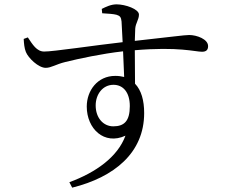

<svg xmlns="http://www.w3.org/2000/svg" viewBox="-20 -798 1040 883"><path d="M501 -217C455 -217 420 -256 420 -313C420 -364 452 -408 502 -408C545 -408 577 -375 577 -310C577 -241 551 -217 501 -217ZM510 -449C428 -449 379 -381 379 -308C379 -206 459 -129 557 -174C521 -76 421 -5 299 40L312 65C505 17 643 -95 643 -278C643 -336 630 -383 601 -413L600 -567C801 -584 877 -560 909 -560C928 -560 937 -568 937 -586C937 -618 885 -637 850 -637C829 -637 765 -628 600 -610L602 -667C604 -692 619 -708 619 -731C619 -756 557 -778 516 -778C490 -778 466 -766 448 -757L450 -737C480 -735 501 -734 516 -730C532 -725 537 -719 539 -699L544 -604C426 -591 220 -560 183 -561C149 -561 130 -593 108 -626L89 -619C90 -599 92 -576 99 -559C110 -531 157 -486 190 -486C216 -486 236 -502 281 -513C342 -528 448 -551 546 -562L551 -444C539 -447 525 -449 510 -449Z"/></svg>

Font: Source Han Serif KR
Style: Regular
Weight: 400
Designer: Ryoko NISHIZUKA 西塚涼子 (kana & ideographs); Frank Grießhammer (Latin, Greek & Cyrillic); Wenlong ZHANG 张文龙 (bopomofo); San
Foundry: Adobe
Version: Version 2.001;hotconv 1.1.0;makeotfexe 2.6.0